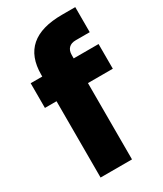

<svg xmlns="http://www.w3.org/2000/svg" viewBox="-187 -815 757 889"><g transform="rotate(-30 191.5 -371.0)"><path d="M300 -742H371V-608H296Q272 -608 259 -595Q246 -582 246 -558V-540H379V-408H246V0H78V-408H16V-540H78V-550Q78 -742 300 -742Z"/></g></svg>

Font: Sora-SIA ExtraBold
Style: Regular
Weight: 800
Designer: Jonathan Barnbrook, Julián Moncada
Foundry: Barnbrook Fonts
Version: Version 2.000